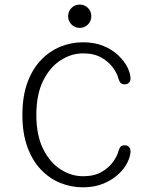

<svg xmlns="http://www.w3.org/2000/svg" viewBox="-20 -810 659 840"><path d="M342.5 9.5Q291.5 9.5 244.2 -9.5Q197 -28.5 159.5 -67.5Q122 -106.5 100 -166.2Q78 -226 78 -307.5Q78 -389 100 -448.8Q122 -508.5 159.5 -547.5Q197 -586.5 244.2 -605.8Q291.5 -625 342.5 -625Q394 -625 433 -608.8Q472 -592.5 498.2 -567.2Q524.5 -542 537.8 -515Q551 -488 551 -466.5Q551 -454.5 543.8 -447.8Q536.5 -441 526.5 -441Q514 -441 508.2 -446.8Q502.5 -452.5 498.5 -465Q493.5 -487 475.2 -512.8Q457 -538.5 424.5 -557.5Q392 -576.5 343.5 -576.5Q292.5 -576.5 245.8 -546.8Q199 -517 169 -457.2Q139 -397.5 139 -307.5Q139 -217.5 169 -157.8Q199 -98 245.8 -68.5Q292.5 -39 343.5 -39Q392 -39 424.5 -57.8Q457 -76.5 475.2 -102.5Q493.5 -128.5 498.5 -150Q502.5 -163 508.2 -168.8Q514 -174.5 526.5 -174.5Q536.5 -174.5 543.8 -167.5Q551 -160.5 551 -148.5Q551 -127 537.8 -99.8Q524.5 -72.5 498 -47.8Q471.5 -23 432.5 -6.8Q393.5 9.5 342.5 9.5ZM329 -688Q307.5 -688 292.8 -703Q278 -718 278 -739Q278 -760.5 292.8 -775.2Q307.5 -790 329 -790Q350 -790 364.8 -775.2Q379.5 -760.5 379.5 -739Q379.5 -718 364.8 -703Q350 -688 329 -688Z"/></svg>

Font: Sono ExtraLight Monospace Light
Style: Regular
Weight: 300
Version: Version 2.112